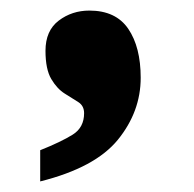

<svg xmlns="http://www.w3.org/2000/svg" viewBox="-20 -189 366 363"><path d="M56 154V95Q96 79 117.5 65.5Q139 52 139 25Q139 11 128 4Q117 -3 102.5 -12Q88 -21 77 -39.5Q66 -58 66 -93Q66 -131 91 -150Q116 -169 149 -169Q199 -169 222.5 -134.5Q246 -100 246 -42Q246 22 203 75Q160 128 56 154Z"/></svg>

Font: Noto Serif Devanagari Black
Style: Regular
Weight: 900
Designer: Universal Thirst, Indian Type Foundry and the Monotype Design Team
Foundry: Monotype Imaging Inc.
Version: Version 2.004; ttfautohint (v1.8.4.7-5d5b)